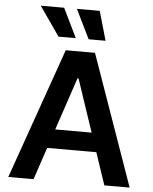

<svg xmlns="http://www.w3.org/2000/svg" viewBox="-62 -1012 848 1064"><g transform="rotate(5 362.0 -480.5)"><path d="M699.6 0H558.9L498.6 -179.3H225.1L165.1 0H24.5L280.5 -727.3H443.2ZM463.1 -285.2 364.7 -578.1H359L260.7 -285.2ZM330.3 -799H234L121.1 -961.3H251.1ZM495.7 -799H401.6L322.1 -961.3H449.2Z"/></g></svg>

Font: Linik Sans SemiBold
Style: Regular
Weight: 600
Designer: Rasmus Andersson (font), Cristiano Sobral (main changes)
Foundry: rsms
Version: Version 3.018;June 1, 2022;FontCreator 14.0.0.2814 64-bit; t